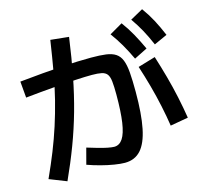

<svg xmlns="http://www.w3.org/2000/svg" viewBox="-124 -984 1248 1179"><g transform="rotate(-15 500.0 -394.0)"><path d="M758 -563Q732 -618 707 -661Q682 -704 651 -746L734 -794Q766 -751 791.5 -705Q817 -659 842 -605ZM898 -616Q874 -672 850 -715.5Q826 -759 797 -800L878 -845Q910 -801 934.5 -755Q959 -709 982 -654ZM53 14Q90 -67 119.5 -141Q149 -215 173 -289.5Q197 -364 217 -443Q237 -522 253 -612.5Q269 -703 285 -809L401 -797Q383 -667 361.5 -556Q340 -445 311.5 -343.5Q283 -242 246 -144Q209 -46 162 57ZM863 -109Q854 -169 839.5 -237.5Q825 -306 806 -375Q787 -444 766 -508L877 -541Q898 -475 917.5 -404.5Q937 -334 952 -263.5Q967 -193 977 -129ZM533 39Q506 39 466 32.5Q426 26 382.5 14.5Q339 3 300 -11L327 -113Q360 -103 392.5 -93.5Q425 -84 452.5 -78.5Q480 -73 495 -73Q528 -73 549 -104.5Q570 -136 580 -203.5Q590 -271 590 -379Q590 -432 586.5 -463.5Q583 -495 571.5 -510Q560 -525 537 -530Q514 -535 475 -535Q435 -535 372 -531.5Q309 -528 227.5 -521.5Q146 -515 50 -505L41 -609Q199 -625 308 -632Q417 -639 498 -639Q555 -639 592.5 -634Q630 -629 653.5 -613.5Q677 -598 689 -568Q701 -538 705 -488.5Q709 -439 709 -365Q709 -224 691 -135Q673 -46 634.5 -3.5Q596 39 533 39Z"/></g></svg>

Font: M PLUS 2 Thin SemiBold
Style: Regular
Weight: 600
Version: Version 1.001